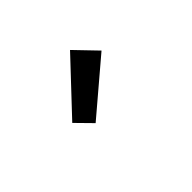

<svg xmlns="http://www.w3.org/2000/svg" viewBox="-27 -1103 668 668"><g transform="rotate(45 307.5 -769.0)"><path d="M315 -644 373 -701 209 -894 130 -818Z"/></g></svg>

Font: Noto Sans CJK TC Medium
Style: Regular
Weight: 500
Designer: Ryoko NISHIZUKA 西塚涼子 (kana, bopomofo & ideographs); Paul D. Hunt (Latin, Greek & Cyrillic); Sandoll Communications 산돌커뮤니
Foundry: Adobe
Version: Version 2.004;hotconv 1.0.118;makeotfexe 2.5.65603